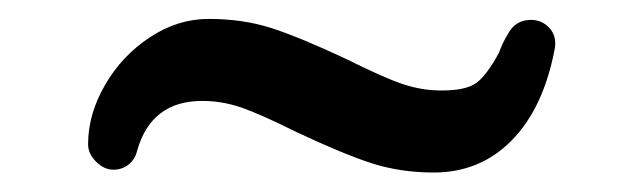

<svg xmlns="http://www.w3.org/2000/svg" viewBox="-20 -379 663 199"><path d="M287.1 -242.2Q250 -260.7 230 -267.6Q210 -274.4 189.5 -274.4Q136.7 -274.4 122.1 -222.7Q120.1 -213.9 113.3 -208.5Q106.4 -203.1 97.7 -203.1Q87.9 -203.1 79.6 -211.4Q71.3 -219.7 71.3 -229.5Q71.3 -260.7 88.9 -291Q106.4 -321.3 135.3 -340.3Q164.1 -359.4 196.3 -359.4Q231.4 -359.4 260.7 -350.1Q290 -340.8 339.8 -317.4Q377 -298.8 397 -292Q417 -285.2 437.5 -285.2Q462.9 -285.2 473.6 -293Q484.4 -300.8 497.1 -324.2Q501 -335 505.9 -342.8Q513.7 -358.4 530.3 -358.4Q542 -358.4 549.8 -349.6Q557.6 -340.8 554.7 -327.1Q543 -266.6 510.3 -233.4Q477.5 -200.2 429.7 -200.2Q395.5 -200.2 366.2 -209.5Q336.9 -218.8 287.1 -242.2Z"/></svg>

Font: YuPearl-Regular
Style: Regular
Weight: 400
Designer: Max Yao
Foundry: Max-Everyday
Version: Version 1.011; ttfautohint (v1.8.3)